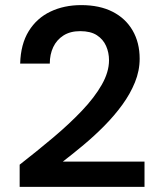

<svg xmlns="http://www.w3.org/2000/svg" viewBox="-20 -732 630 752"><path d="M57 0V-87Q125 -140 188 -193Q251 -246 300.5 -298Q350 -350 378.5 -400Q407 -450 407 -496Q407 -526 395.5 -552Q384 -578 359.5 -594Q335 -610 294 -610Q255 -610 228.5 -593Q202 -576 188.5 -547.5Q175 -519 175 -483H59Q61 -559 92.5 -610Q124 -661 177.5 -686.5Q231 -712 298 -712Q370 -712 421 -686Q472 -660 499.5 -612.5Q527 -565 527 -502Q527 -455 508.5 -409.5Q490 -364 459 -321.5Q428 -279 389 -239.5Q350 -200 307.5 -164.5Q265 -129 226 -99H546V0Z"/></svg>

Font: DM Sans 10pt SemiBold
Style: Regular
Weight: 600
Version: Version 4.004;gftools[0.9.30]